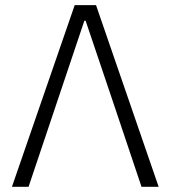

<svg xmlns="http://www.w3.org/2000/svg" viewBox="-20 -718 656 738"><path d="M25.9 0 267.1 -698.2H349.1L589.8 0H523.9L409.2 -341.8L309.1 -638.2H304.2L89.8 0Z"/></svg>

Font: Anuphan Light
Style: Regular
Weight: 300
Designer: Mike Abbink, Paul van der Laan, Pieter van Rosmalen, Mint Tantisuwanna
Foundry: Bold Monday; Cadson Demak
Version: Version 3.002;hotconv 1.0.109;makeotfexe 2.5.65596